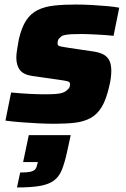

<svg xmlns="http://www.w3.org/2000/svg" viewBox="-20 -538 557 847"><path d="M220 8Q186 8 146.5 6Q107 4 69.5 1Q32 -2 4 -6L29 -130Q49 -128 69.5 -126.5Q90 -125 109 -124Q128 -123 145 -122.5Q162 -122 177 -122Q207 -122 226.5 -123.5Q246 -125 258 -129.5Q270 -134 276 -141Q283 -146 286 -152Q289 -158 289 -167Q289 -176 279.5 -179Q270 -182 241 -186L121 -203Q83 -209 67.5 -229.5Q52 -250 52 -284Q52 -299 55.5 -320Q59 -341 63 -364Q75 -417 95.5 -448Q116 -479 147 -494Q178 -509 219.5 -513.5Q261 -518 314 -518Q349 -518 385 -516Q421 -514 453.5 -511Q486 -508 506 -504L481 -380Q453 -383 426.5 -384.5Q400 -386 378 -387Q356 -388 341 -388Q314 -388 295 -387Q276 -386 263.5 -383Q251 -380 245 -372Q239 -368 236.5 -362Q234 -356 234 -346Q234 -337 242.5 -334.5Q251 -332 277 -328L384 -312Q410 -309 429.5 -301Q449 -293 460 -275.5Q471 -258 471 -225Q471 -213 469 -195.5Q467 -178 462 -158Q449 -100 429 -66.5Q409 -33 379 -17Q349 -1 310 3.5Q271 8 220 8ZM55 289 69 223Q99 223 114.5 219.5Q130 216 136 208Q142 200 145 185L147 177H82L107 58H292L275 136Q265 181 253 211Q241 241 218.5 258Q196 275 157 282Q118 289 55 289Z"/></svg>

Font: Saira Thin ExtraBold
Style: Italic
Weight: 800
Italic angle: -12°
Version: Version 1.101